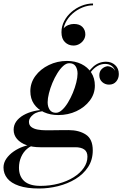

<svg xmlns="http://www.w3.org/2000/svg" viewBox="-76 -818 700 1098"><path d="M148 260Q78 260 32.5 244.5Q-13 229 -34.5 201.8Q-56 174.5 -56 140Q-56 113 -39.8 89.5Q-23.5 66 2.2 48.2Q28 30.5 57.2 20.2Q86.5 10 112.5 10H128Q100 15 78.5 33.5Q57 52 44.8 80Q32.5 108 32.5 141Q32.5 190.5 62.8 217.8Q93 245 155.5 245Q210 245 258.8 232Q307.5 219 344.8 195.8Q382 172.5 403 142.2Q424 112 424 78Q424 49.5 405.8 36.8Q387.5 24 354.5 24Q345 24 324.2 24Q303.5 24 277.2 24Q251 24 225.5 24Q200 24 180.5 24Q161 24 154.5 24Q109.5 24 75.2 11.8Q41 -0.5 21.5 -23Q2 -45.5 2 -76Q2 -102.5 17 -123.5Q32 -144.5 58.2 -159.5Q84.5 -174.5 118.2 -182.5Q152 -190.5 189.5 -190.5L189 -183Q139.5 -183 114.5 -163.2Q89.5 -143.5 89.5 -122Q89.5 -102 103.5 -91.5Q117.5 -81 139.5 -77Q161.5 -73 185 -73Q202.5 -73 227.8 -73.2Q253 -73.5 277.5 -73.8Q302 -74 316 -74Q376 -74 415.2 -48.2Q454.5 -22.5 454.5 42Q454.5 96.5 427.5 137.5Q400.5 178.5 355.5 205.8Q310.5 233 256.2 246.5Q202 260 148 260ZM257 -160Q211.5 -160 175.2 -176.5Q139 -193 118.2 -223.5Q97.5 -254 97.5 -296.5Q97.5 -344.5 126.5 -383.8Q155.5 -423 203.5 -446.2Q251.5 -469.5 307 -469.5Q353 -469.5 389 -452Q425 -434.5 445.8 -402.8Q466.5 -371 466.5 -328.5Q466.5 -281 437.5 -242.8Q408.5 -204.5 361 -182.2Q313.5 -160 257 -160ZM244 -173Q261 -173 278.5 -188.8Q296 -204.5 312 -230.5Q328 -256.5 340.5 -286.8Q353 -317 360.2 -346Q367.5 -375 367.5 -397Q367.5 -422.5 356.2 -439.5Q345 -456.5 320 -456.5Q303 -456.5 285.5 -440.8Q268 -425 252 -399.2Q236 -373.5 223.5 -343.5Q211 -313.5 203.8 -284.2Q196.5 -255 196.5 -233.5Q196.5 -208 208 -190.5Q219.5 -173 244 -173ZM530.5 -465Q561.5 -465 582.5 -445.8Q603.5 -426.5 603.5 -394.5Q603.5 -369.5 588.5 -351.8Q573.5 -334 547.5 -334Q525 -334 508.5 -348.8Q492 -363.5 492 -388Q492 -410 506.5 -423.8Q521 -437.5 540.5 -439.5Q554 -438.5 565.8 -431.2Q577.5 -424 582.5 -411Q578 -430.5 562.2 -441.5Q546.5 -452.5 526 -452.5Q502.5 -452.5 481.8 -440.8Q461 -429 443.2 -406Q425.5 -383 409 -349.5L400 -354.5Q426.5 -410 458 -437.5Q489.5 -465 530.5 -465ZM344 -557.5Q315.5 -557.5 295.5 -577Q275.5 -596.5 275.5 -633.5Q275.5 -667.5 291 -697.2Q306.5 -727 332.8 -749.8Q359 -772.5 391 -785.2Q423 -798 456 -798V-787.5Q425.5 -787.5 394.5 -774.8Q363.5 -762 338.2 -739.5Q313 -717 298.5 -687.5Q284 -658 286.5 -624.5H277Q277 -642.5 287.5 -655.2Q298 -668 314 -674.5Q330 -681 346.5 -681Q379 -681 395.5 -663.8Q412 -646.5 412 -621.5Q412 -605 403 -590.5Q394 -576 378.5 -566.8Q363 -557.5 344 -557.5Z"/></svg>

Font: Bodoni Moda 18pt SemiBold
Style: Italic
Weight: 600
Italic angle: -13°
Designer: Owen Earl
Foundry: indestructible type
Version: Version 2.005